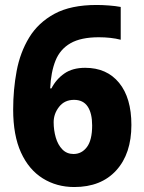

<svg xmlns="http://www.w3.org/2000/svg" viewBox="-20 -743 581 773"><path d="M33 -302Q33 -382 47 -457Q61 -532 97.5 -592Q134 -652 199.5 -687.5Q265 -723 369 -723Q391 -723 418 -721Q445 -719 466 -715V-583Q447 -588 424.5 -590.5Q402 -593 378 -593Q306 -593 264 -569Q222 -545 203.5 -499Q185 -453 182 -387H187Q206 -424 239 -447Q272 -470 323 -470Q410 -470 459.5 -409.5Q509 -349 509 -240Q509 -124 448 -57Q387 10 279 10Q208 10 152 -25Q96 -60 64.5 -129Q33 -198 33 -302ZM276 -123Q309 -123 330 -151Q351 -179 351 -238Q351 -287 333 -314Q315 -341 278 -341Q240 -341 218 -313Q196 -285 196 -251Q196 -219 204.5 -189.5Q213 -160 231 -141.5Q249 -123 276 -123Z"/></svg>

Font: Noto Sans Gujarati SemiCondensed ExtraBold
Style: Regular
Weight: 800
Width: 4
Designer: Jelle Bosma - Monotype Design Team, Universal Thirst
Foundry: Monotype Imaging Inc.
Version: Version 2.106; ttfautohint (v1.8.4.7-5d5b)